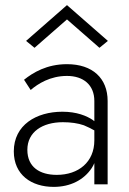

<svg xmlns="http://www.w3.org/2000/svg" viewBox="-20 -721 505 751"><path d="M242 -645 369 -534 402 -561 242 -701 82 -561 115 -534ZM100 -369C128 -393 176 -424 242 -424C306 -424 349 -389 349 -326V-247C347 -248 345 -250 344 -251C319 -268 280 -284 224 -284C122 -284 34 -232 34 -129C34 -37 103 10 190 10C255 10 308 -17 339 -64C343 -70 346 -76 349 -83V0H401V-326C401 -415 342 -470 242 -470C163 -470 109 -437 74 -409ZM87 -135C87 -205 146 -243 226 -243C257 -243 285 -239 308 -231C323 -225 336 -218 349 -211V-172C349 -87 287 -37 202 -37C136 -37 87 -67 87 -135Z"/></svg>

Font: Jost Light
Style: Regular
Weight: 300
Version: Version 3.710